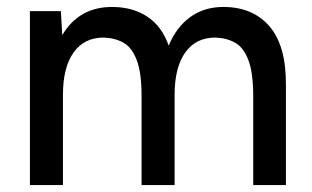

<svg xmlns="http://www.w3.org/2000/svg" viewBox="-20 -532 897 552"><path d="M66 0V-500H155L159 -431Q207 -512 302 -512Q361 -512 403 -484.5Q445 -457 465 -401Q487 -454 527 -483Q567 -512 622 -512Q707 -512 755 -456Q803 -400 802 -286V0H708V-256Q708 -323 694 -359.5Q680 -396 655.5 -409.5Q631 -423 599 -424Q543 -424 512.5 -381Q482 -338 482 -260V0H387V-256Q387 -323 373 -359.5Q359 -396 334.5 -409.5Q310 -423 278 -424Q222 -424 191.5 -381Q161 -338 161 -260V0Z"/></svg>

Font: Figtree Medium
Style: Regular
Weight: 500
Designer: Erik Kennedy
Foundry: Erik Kennedy
Version: Version 2.001; ttfautohint (v1.8.4.7-5d5b);gftools[0.9.27]